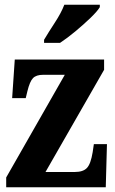

<svg xmlns="http://www.w3.org/2000/svg" viewBox="-20 -786 483 806"><path d="M6 0V-41L252 -472H161Q132 -472 118.5 -458Q105 -444 95 -403L88 -374H31L42 -536H417V-493L171 -64H294Q329 -64 345 -81Q361 -98 369 -147L374 -181H429L424 0ZM165 -619Q184 -651 210.5 -691.5Q237 -732 250 -766H399V-756Q389 -739 360 -711Q331 -683 296 -654Q261 -625 232 -606H165Z"/></svg>

Font: Noto Serif Myanmar ExtraCondensed ExtraBold
Style: Regular
Weight: 800
Width: 2
Designer: Ben Mitchell and the Monotype Design Team
Foundry: Monotype Imaging Inc.
Version: Version 2.106; ttfautohint (v1.8.4.7-5d5b)